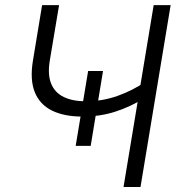

<svg xmlns="http://www.w3.org/2000/svg" viewBox="-20 -748 711 768"><path d="M310.1 -281.7Q236.8 -281.7 188 -305.7Q139.2 -329.6 119.1 -379.4Q99.1 -429.2 111.8 -505.9L148.4 -727.5H216.3L179.2 -505.9Q169.9 -449.7 184.6 -413.6Q199.2 -377.4 234.9 -360.1Q270.5 -342.8 323.7 -342.8Q389.2 -342.8 450.4 -364.5Q511.7 -386.2 566.4 -423.8L554.7 -354Q502.4 -321.3 441.7 -301.5Q380.9 -281.7 310.1 -281.7ZM474.1 0 594.7 -727.5H662.6L542 0ZM282.7 -164.6 332.5 -463.9H392.1L342.8 -164.6Z"/></svg>

Font: Inter 24pt Light
Style: Italic
Weight: 300
Italic angle: -9.3988°
Designer: Rasmus Andersson
Foundry: rsms
Version: Version 4.001;git-66647c0bb